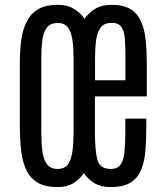

<svg xmlns="http://www.w3.org/2000/svg" viewBox="-20 -761 678 790"><path d="M217.3 8.8Q166 8.8 135 -9.5Q104 -27.8 88.1 -61.8Q72.3 -95.7 66.9 -142.6Q61.5 -189.5 61.5 -246.6V-499.5Q61.5 -551.3 67.4 -595.2Q73.2 -639.2 89.8 -672.1Q106.4 -705.1 137.2 -723.1Q168 -741.2 217.3 -741.2Q256.3 -741.2 283.4 -725.1Q310.5 -709 327.6 -683.6Q345.2 -709 372.3 -725.1Q399.4 -741.2 439 -741.2Q488.8 -741.2 517.8 -722.9Q546.9 -704.6 561 -671.4Q575.2 -638.2 579.6 -593.5Q584 -548.8 584 -495.6V-364.3H370.6V-218.3Q370.6 -142.1 380.6 -104Q390.6 -65.9 436 -65.9Q464.4 -65.9 476.8 -84.5Q489.3 -103 492.4 -137.2Q495.6 -171.4 495.6 -217.8V-272.9H582V-245.6Q582 -189.5 578.4 -142.8Q574.7 -96.2 560.8 -62.3Q546.9 -28.3 517.3 -9.8Q487.8 8.8 435.5 8.8Q395.5 8.8 368.9 -7.1Q342.3 -22.9 324.7 -48.8Q308.1 -23.4 281.7 -7.3Q255.4 8.8 217.3 8.8ZM217.3 -65.9Q246.1 -65.9 259.8 -85.2Q273.4 -104.5 278.1 -139.2Q282.7 -173.8 282.7 -219.7V-518.1Q282.7 -562.5 278.1 -595.9Q273.4 -629.4 259.5 -647.9Q245.6 -666.5 217.3 -666.5Q188 -666.5 173.3 -647.9Q158.7 -629.4 154.3 -595.9Q149.9 -562.5 149.9 -518.1V-219.7Q149.9 -173.8 154.3 -139.2Q158.7 -104.5 173.3 -85.2Q188 -65.9 217.3 -65.9ZM371.1 -430.7H496.1V-522.9Q496.1 -569.8 493.7 -601.8Q491.2 -633.8 479.2 -650.4Q467.3 -667 439.5 -667Q409.2 -667 394.5 -648.2Q379.9 -629.4 375.5 -595.9Q371.1 -562.5 371.1 -518.6Z"/></svg>

Font: AntonioLight
Style: Regular
Weight: 300
Designer: Vernon Adams
Foundry: Vernon Adams
Version: Version 1.002